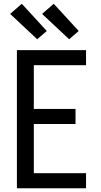

<svg xmlns="http://www.w3.org/2000/svg" viewBox="-20 -1002 540 1022"><path d="M70 0V-735H438V-655H160V-422H382V-342H160V-80H438V0ZM348 -793 204 -928 266 -982 399 -837ZM178 -793 34 -928 96 -982 229 -837Z"/></svg>

Font: Iosevka SS10 Medium
Style: Regular
Weight: 500
Monospace: yes
Designer: Belleve Invis
Foundry: Belleve Invis
Version: Version 28.0.6; ttfautohint (v1.8.4)